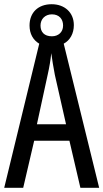

<svg xmlns="http://www.w3.org/2000/svg" viewBox="-20 -890 490 910"><path d="M361 0H450L282 -683C312 -699 330 -731 330 -771C330 -831 286 -870 225 -870C160 -870 120 -830 120 -769C120 -730 137 -700 166 -683L0 0H90L142 -223H309ZM226 -718C190 -718 172 -738 172 -769C172 -800 194 -822 226 -822C260 -822 279 -800 279 -769C279 -738 257 -718 226 -718ZM240 -535 293 -301H155L206 -536C214 -571 220 -607 223 -638C227 -607 233 -572 240 -535Z"/></svg>

Font: Noto Sans Gurmukhi UI ExtraCondensed
Style: Regular
Weight: 400
Width: 2
Designer: Jelle Bosma - Monotype Design Team
Foundry: Monotype Imaging Inc.
Version: Version 2.004